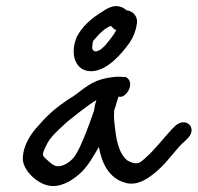

<svg xmlns="http://www.w3.org/2000/svg" viewBox="-20 -710 658 639"><path d="M152 -91C191 -89 227 -114 252 -138C274 -160 291 -190 309 -221C318 -169 342 -117 396 -102C438 -89 477 -118 506 -144C539 -172 568 -218 595 -240L606 -251C638 -285 598 -324 562 -290L552 -280C526 -252 493 -210 469 -189C457 -178 447 -168 438 -167C426 -165 415 -170 404 -176C380 -194 369 -233 364 -274C361 -299 358 -315 360 -343C363 -351 366 -360 368 -368C370 -373 372 -381 374 -388H378C391 -385 408 -403 412 -420C417 -440 406 -451 397 -454H388C380 -455 371 -455 360 -454C298 -447 277 -430 229 -393C175 -359 145 -335 108 -292C84 -267 57 -227 56 -184C54 -144 107 -93 152 -91ZM192 -294C208 -310 282 -367 298 -375L299 -376C300 -376 299 -376 301 -377C298 -368 295 -358 294 -348L293 -342C285 -320 278 -298 270 -279V-278C256 -243 239 -200 222 -182C209 -168 188 -155 170 -157H169C164 -157 155 -161 141 -174C119 -193 118 -193 133 -224C145 -251 166 -270 192 -294ZM239 -592 237 -591C211 -533 229 -473 283 -473C336 -473 386 -532 412 -569C425 -589 432 -607 436 -633V-634C438 -655 424 -673 401 -676C379 -695 356 -693 331 -678C302 -660 261 -634 239 -593ZM300 -585C312 -600 331 -617 349 -624L357 -616C358 -615 360 -612 367 -610C360 -595 346 -579 336 -566C324 -551 310 -539 298 -539C294 -539 293 -540 291 -542C286 -548 286 -547 288 -563C289 -576 289 -572 300 -585Z"/></svg>

Font: Stray Cat
Style: ExBdCnObl
Weight: 800
Version: Version 1.0